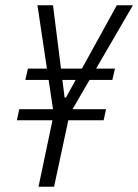

<svg xmlns="http://www.w3.org/2000/svg" viewBox="-20 -708 524 728"><path d="M126 0 179 -252H44L53 -294H181L122 -688H181L225 -338H230L423 -688H484L255 -294H382L373 -252H239L185 0ZM76 -405 86 -448H416L406 -405Z"/></svg>

Font: Saira Condensed Light
Style: Italic
Weight: 300
Width: 3
Italic angle: -12°
Designer: Hector Gatti with collaboration of the Omnibus-Type team
Foundry: Omnibus-Type
Version: Version 1.101